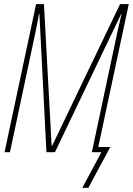

<svg xmlns="http://www.w3.org/2000/svg" viewBox="-20 -734 641 926"><path d="M377 172H406L512 -25H454L601 -714H559L232 -32H229L192 -714H154L2 0H28L151 -578C157 -608 161 -627 168 -667H170L204 0H245L564 -666H566C559 -635 552 -605 545 -574L423 0H469Z"/></svg>

Font: Noto Sans ExtraCondensed Thin
Style: Italic
Weight: 100
Width: 2
Italic angle: -12°
Designer: Monotype Design Team
Foundry: Monotype Imaging Inc.
Version: Version 2.013